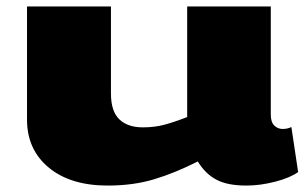

<svg xmlns="http://www.w3.org/2000/svg" viewBox="-20 -567 950 597"><path d="M315 10Q199 10 131.5 -46Q64 -102 64 -195V-547H325V-276Q325 -221 351 -196Q377 -171 424 -171Q459 -171 488.5 -178.5Q518 -186 562 -203V-547H822V-211Q822 -187 833 -176.5Q844 -166 859 -166Q874 -166 886 -172L907 -32Q882 -14 835.5 -2Q789 10 746 10Q687 10 652.5 -8.5Q618 -27 595 -65Q524 -29 459 -9.5Q394 10 315 10Z"/></svg>

Font: Georama ExtraExtended ExtraBold
Style: Regular
Weight: 800
Width: 8
Designer: Jean-Baptiste Levee
Foundry: Production Type
Version: Version 1.000